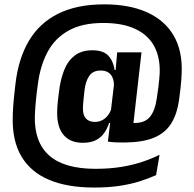

<svg xmlns="http://www.w3.org/2000/svg" viewBox="-20 -689 891 882"><path d="M360 -33Q303.5 -33 273 -68Q242.5 -103 242.5 -170.5Q242.5 -175.5 242.8 -181.8Q243 -188 243.5 -197.5Q244 -207 245.5 -222Q247 -237 250 -260Q256.5 -320 273.8 -364.5Q291 -409 322.8 -433.5Q354.5 -458 404 -458Q454.5 -458 477.5 -433.2Q500.5 -408.5 506.5 -367.5H536.5L503 -282Q503.5 -285.5 503.5 -289Q503.5 -292.5 503.5 -295.5Q503.5 -317.5 496.8 -333Q490 -348.5 476.5 -356.8Q463 -365 442.5 -365Q406.5 -365 389.8 -340.2Q373 -315.5 368 -272.5Q365.5 -250 364 -235.5Q362.5 -221 362 -212.5Q361.5 -204 361.2 -198.8Q361 -193.5 361 -189.5Q361 -159.5 375 -144.2Q389 -129 416.5 -129Q434 -129 448.8 -136.5Q463.5 -144 474.5 -157.5Q485.5 -171 491.5 -189.5L508.5 -124H481.5Q472.5 -98 458 -77.2Q443.5 -56.5 419.8 -44.8Q396 -33 360 -33ZM475.5 -38.5 489 -147 487.5 -164.5 507.5 -333 509.5 -349 518 -445 518.5 -448.5H630L585 -53.5ZM561.5 -126.5Q571 -125 578.5 -124.5Q586 -124 598.5 -124Q645.5 -124 669 -152.5Q692.5 -181 700.5 -239Q705 -267 707.5 -288.2Q710 -309.5 711.5 -325.2Q713 -341 713.5 -351Q716.5 -423.5 689 -475.5Q661.5 -527.5 602.8 -555.5Q544 -583.5 454.5 -583.5Q357 -583.5 294.5 -548.2Q232 -513 198.8 -450.8Q165.5 -388.5 154.5 -306.5Q151 -282.5 148.8 -263.2Q146.5 -244 145 -228Q143.5 -212 142.5 -198.8Q141.5 -185.5 141 -174.5Q140.5 -163.5 140 -154Q137.5 -35.5 206.2 25.5Q275 86.5 419 86.5Q483.5 86.5 537 77.8Q590.5 69 634.2 54.2Q678 39.5 713 22L697 115.5Q661.5 131.5 620 144.5Q578.5 157.5 527.5 165Q476.5 172.5 412 172.5Q288.5 172.5 204.2 136.5Q120 100.5 78 29Q36 -42.5 38.5 -149.5Q38.5 -160 39 -172.2Q39.5 -184.5 40.5 -198.5Q41.5 -212.5 43 -228.8Q44.5 -245 46.5 -263.8Q48.5 -282.5 51 -303.5Q64.5 -420 113 -501.8Q161.5 -583.5 247.5 -626.2Q333.5 -669 459 -669Q574.5 -669 655.5 -632.5Q736.5 -596 777.8 -525.5Q819 -455 814.5 -352Q814 -340 813 -323.8Q812 -307.5 809.5 -285.8Q807 -264 803 -234Q794 -165.5 766.5 -121.8Q739 -78 688 -56.8Q637 -35.5 556.5 -34.5Q536 -34 515.5 -34.8Q495 -35.5 475.5 -38.5Z"/></svg>

Font: Anek Bangla SemiBold
Style: Regular
Weight: 600
Designer: Sulekha Rajkumar (Bangla), Yesha Goshar (Latin)
Foundry: Ek Type
Version: Version 1.003